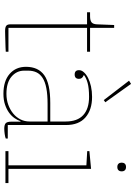

<svg xmlns="http://www.w3.org/2000/svg" viewBox="152 -944 803 1148"><g transform="rotate(90 554.0 -369.5)"><path d="M165 2Q142 2 133.5 -5Q125 -12 125 -29V-488H53V-506H76Q102 -506 113 -515Q124 -524 125 -547L129 -650H146V-506H289V-488H146V-18H289V-2Q278 -1 261 -0.5Q244 0 226 0.5Q208 1 191.5 1.5Q175 2 165 2Z M540 12Q464 12 421.5 -25Q379 -62 379 -123Q379 -196 429 -232Q479 -268 595 -268H706V-360Q706 -430 668 -465Q630 -500 559 -500Q507 -500 476 -491.5Q445 -483 429 -470V-468Q451 -460 451 -440Q451 -414 425 -414Q399 -414 399 -440Q399 -455 411.5 -469Q424 -483 445.5 -494Q467 -505 496 -511.5Q525 -518 559 -518Q636 -518 681.5 -478.5Q727 -439 727 -363V-14H808V-2Q799 2 780.5 4.5Q762 7 749 7Q726 7 716.5 -1.5Q707 -10 707 -35V-90H704Q698 -72 685.5 -54Q673 -36 653 -21.5Q633 -7 605 2.5Q577 12 540 12ZM540 -6Q576 -6 606 -17Q636 -28 658.5 -46.5Q681 -65 693.5 -90Q706 -115 706 -144V-252H601Q545 -252 506.5 -244.5Q468 -237 445 -222Q422 -207 412 -185.5Q402 -164 402 -136V-112Q402 -67 437.5 -36.5Q473 -6 540 -6ZM462 -739 481 -751 591 -597 578 -588Z M978 -669Q965 -669 958.5 -676Q952 -683 952 -694V-696Q952 -707 958.5 -714Q965 -721 978 -721Q991 -721 997.5 -714Q1004 -707 1004 -696V-694Q1004 -683 997.5 -676Q991 -669 978 -669ZM883 -18H968V-484L883 -489V-502L989 -512V-18H1074V0H883Z"/></g></svg>

Font: IBM Plex Serif Thin
Style: Regular
Weight: 100
Designer: Mike Abbink, Paul van der Laan, Pieter van Rosmalen
Foundry: Bold Monday
Version: Version 3.001